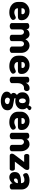

<svg xmlns="http://www.w3.org/2000/svg" viewBox="1925 -2493 785 4675"><g transform="rotate(90 2317.5 -155.5)"><path d="M257 -482Q346 -482 409 -428.5Q472 -375 472 -292Q472 -260 464 -240Q456 -220 440 -212Q424 -204 410.5 -201.5Q397 -199 375 -199H182V-193Q182 -156 210 -133.5Q238 -111 284 -111Q319 -111 357.5 -129.5Q396 -148 409 -148Q434 -148 450 -124.5Q466 -101 466 -80Q466 -49 412.5 -19.5Q359 10 280 10Q168 10 97.5 -48.5Q27 -107 27 -202V-275Q27 -360 94.5 -421Q162 -482 257 -482ZM182 -286H306Q327 -286 327 -310Q327 -338 305.5 -354Q284 -370 254 -370Q225 -370 203.5 -354Q182 -338 182 -310Z M827 -47V-271Q827 -306 806.5 -326.5Q786 -347 759 -347Q733 -347 714.5 -327.5Q696 -308 696 -272V-48Q696 -30 672.5 -15Q649 0 618 0Q585 0 563 -14.5Q541 -29 541 -48V-429Q541 -450 562.5 -463Q584 -476 618 -476Q646 -476 666 -463Q686 -450 686 -429V-406Q729 -482 818 -482Q858 -482 889.5 -454.5Q921 -427 936 -382Q961 -431 1001 -456.5Q1041 -482 1086 -482Q1161 -482 1214.5 -425Q1268 -368 1268 -272V-48Q1268 -30 1245 -15Q1222 0 1190 0Q1160 0 1136.5 -15Q1113 -30 1113 -48V-272Q1113 -308 1093 -328Q1073 -348 1046 -348Q1020 -348 1001 -328Q982 -308 982 -272V-47Q982 -24 959 -12Q936 0 904 0Q874 0 850.5 -12Q827 -24 827 -47Z M1566 -482Q1655 -482 1718 -428.5Q1781 -375 1781 -292Q1781 -260 1773 -240Q1765 -220 1749 -212Q1733 -204 1719.5 -201.5Q1706 -199 1684 -199H1491V-193Q1491 -156 1519 -133.5Q1547 -111 1593 -111Q1628 -111 1666.5 -129.5Q1705 -148 1718 -148Q1743 -148 1759 -124.5Q1775 -101 1775 -80Q1775 -49 1721.5 -19.5Q1668 10 1589 10Q1477 10 1406.5 -48.5Q1336 -107 1336 -202V-275Q1336 -360 1403.5 -421Q1471 -482 1566 -482ZM1491 -286H1615Q1636 -286 1636 -310Q1636 -338 1614.5 -354Q1593 -370 1563 -370Q1534 -370 1512.5 -354Q1491 -338 1491 -310Z M2143 -347H2114Q2071 -347 2038 -305.5Q2005 -264 2005 -198V-48Q2005 -30 1981.5 -15Q1958 0 1926 0Q1894 0 1872 -14.5Q1850 -29 1850 -48V-429Q1850 -450 1871.5 -463Q1893 -476 1926 -476Q1955 -476 1975 -463Q1995 -450 1995 -429V-392Q2011 -428 2044.5 -455Q2078 -482 2114 -482H2143Q2165 -482 2181.5 -462Q2198 -442 2198 -415Q2198 -387 2181.5 -367Q2165 -347 2143 -347Z M2433 -135Q2400 -135 2373 -141Q2369 -134 2369 -128Q2369 -114 2399.5 -107Q2430 -100 2473.5 -94Q2517 -88 2560.5 -76.5Q2604 -65 2634.5 -32Q2665 1 2665 54Q2665 136 2599 176.5Q2533 217 2439 217Q2345 217 2278 178Q2211 139 2211 72Q2211 6 2278 -32Q2242 -53 2242 -94Q2242 -138 2293 -175Q2228 -223 2228 -302V-317Q2228 -390 2284.5 -436Q2341 -482 2433 -482Q2496 -482 2546 -458Q2563 -499 2576 -513.5Q2589 -528 2603 -528Q2629 -528 2645.5 -512.5Q2662 -497 2662 -482Q2662 -466 2646 -452Q2641 -448 2626 -436Q2611 -424 2603 -416Q2641 -375 2641 -317V-302Q2641 -230 2582.5 -182.5Q2524 -135 2433 -135ZM2491 -302V-317Q2491 -349 2476 -370.5Q2461 -392 2434 -392Q2408 -392 2393 -370.5Q2378 -349 2378 -317V-303Q2378 -269 2393 -247Q2408 -225 2435 -225Q2461 -225 2476 -246.5Q2491 -268 2491 -302ZM2515 58Q2515 41 2506 30Q2497 19 2478.5 12.5Q2460 6 2442.5 2.5Q2425 -1 2397 -4Q2357 17 2357 56Q2357 85 2380.5 102Q2404 119 2436 119Q2468 119 2491.5 102Q2515 85 2515 58Z M2930 -482Q3019 -482 3082 -428.5Q3145 -375 3145 -292Q3145 -260 3137 -240Q3129 -220 3113 -212Q3097 -204 3083.5 -201.5Q3070 -199 3048 -199H2855V-193Q2855 -156 2883 -133.5Q2911 -111 2957 -111Q2992 -111 3030.5 -129.5Q3069 -148 3082 -148Q3107 -148 3123 -124.5Q3139 -101 3139 -80Q3139 -49 3085.5 -19.5Q3032 10 2953 10Q2841 10 2770.5 -48.5Q2700 -107 2700 -202V-275Q2700 -360 2767.5 -421Q2835 -482 2930 -482ZM2855 -286H2979Q3000 -286 3000 -310Q3000 -338 2978.5 -354Q2957 -370 2927 -370Q2898 -370 2876.5 -354Q2855 -338 2855 -310Z M3369 -272V-48Q3369 -30 3345.5 -15Q3322 0 3291 0Q3258 0 3236 -14.5Q3214 -29 3214 -48V-429Q3214 -450 3235.5 -463Q3257 -476 3291 -476Q3319 -476 3339 -463Q3359 -450 3359 -429V-406Q3375 -438 3410.5 -460Q3446 -482 3493 -482Q3562 -482 3612.5 -420Q3663 -358 3663 -272V-48Q3663 -25 3640 -12.5Q3617 0 3585 0Q3555 0 3531.5 -13Q3508 -26 3508 -48V-272Q3508 -301 3486.5 -324Q3465 -347 3436 -347Q3410 -347 3389.5 -326.5Q3369 -306 3369 -272Z M3916 -125H4093Q4111 -125 4124 -106.5Q4137 -88 4137 -62Q4137 -36 4125 -18Q4113 0 4093 0H3772Q3746 0 3733.5 -16Q3721 -32 3721 -54Q3721 -83 3748 -118L3925 -351H3772Q3754 -351 3741 -369.5Q3728 -388 3728 -414Q3728 -440 3740 -458Q3752 -476 3772 -476H4071Q4091 -476 4105 -463Q4119 -450 4119 -425Q4119 -391 4094 -358Z M4366 -482Q4481 -482 4537.5 -426Q4594 -370 4594 -286V-48Q4594 -28 4572.5 -14Q4551 0 4518 0Q4489 0 4469 -14Q4449 -28 4449 -48V-70Q4380 10 4297 10Q4242 10 4205.5 -24Q4169 -58 4169 -123Q4169 -206 4229.5 -240Q4290 -274 4403 -274H4439V-284Q4439 -314 4421 -336Q4403 -358 4364 -358Q4316 -358 4285 -341.5Q4254 -325 4247 -325Q4223 -325 4209 -348.5Q4195 -372 4195 -402Q4195 -435 4250.5 -458.5Q4306 -482 4366 -482ZM4439 -195V-199H4435Q4402 -199 4380.5 -196Q4359 -193 4342 -180.5Q4325 -168 4325 -145Q4325 -103 4364 -103Q4389 -103 4414 -131Q4439 -159 4439 -195Z"/></g></svg>

Font: Dosis
Style: ExtraBold
Weight: 800
Designer: EdgarTolentino, PabloImpallari, IginoMarini
Foundry: EdgarTolentino, PabloImpallari, IginoMarini
Version: Version 1.007